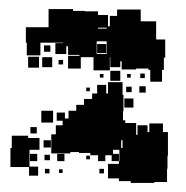

<svg xmlns="http://www.w3.org/2000/svg" viewBox="-20 -728 409 423"><path d="M69 -606H39V-634H37V-668H67H87V-708H141V-704H167V-703H196V-695H218V-670H222V-693H238V-707H290V-681H324V-641H344V-601H341V-574H337V-548H311V-574H307V-577H280V-575H248V-593H245V-580H223V-602H222V-573H186V-602H158V-577H130V-605H155V-607H130V-626H126V-609H102V-633H119V-634H97H69ZM196 -665H215V-667H196ZM193 -609H215V-637H193ZM214 -611H194V-631H214ZM91 -614H77V-628H91ZM66 -579H42V-603H66ZM95 -580H73V-602H95ZM119 -586H109V-596H119ZM245 -550H223V-572H245ZM299 -556H289V-566H299ZM268 -557H260V-565H268ZM208 -557H200V-565H208ZM135 -390H93V-432H103V-452H118V-462H105V-480H123V-467H131V-484H148V-497H165V-510H183V-497V-522H194V-541H214V-522H218V-547H250V-519H252V-483H251V-463H256V-457H280V-431H283V-452H305V-437H309V-456H339V-437H350V-385H349V-356H348V-327H320V-325H268V-329H242V-335H218V-367H242V-373H243V-398H229V-389H242V-373H226V-386H212V-373H196V-386H179V-391H154V-393H135ZM301 -524H287V-538H301ZM270 -525H258V-537H270ZM178 -527H170V-535H178ZM274 -491H254V-511H274ZM97 -458H71V-484H97ZM61 -434H47V-448H61ZM67 -398H45V-361H64V-341H44V-360H3V-402H6V-429H42V-424H67ZM92 -403H76V-419H92ZM250 -402V-419H247V-402ZM62 -373H46V-389H62ZM122 -373H106V-389H122ZM90 -375H78V-387H90ZM178 -377H170V-385H178ZM209 -346H199V-356H209ZM89 -346H79V-356H89ZM118 -347H110V-355H118Z"/></svg>

Font: Rubik Storm
Style: Regular
Weight: 400
Designer: Hubert and Fischer, NaN
Foundry: Hubert and Fischer, NaN
Version: Version 2.201